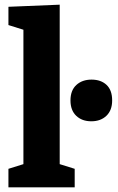

<svg xmlns="http://www.w3.org/2000/svg" viewBox="-20 -800 506 820"><path d="M235 -780V-99L299 -79V0H16V-79L80 -99V-673L16 -693V-771ZM459 -371Q459 -329 434.5 -305.5Q410 -282 370 -282Q330 -282 305.5 -305.5Q281 -329 281 -371Q281 -414 306 -437Q331 -460 371 -460Q411 -460 435 -437.5Q459 -415 459 -371Z"/></svg>

Font: Bitter Pro OGT
Style: Bold
Weight: 700
Designer: Sol Matas, and Bitter project Authors
Foundry: Sol Matas
Version: Version 2.110